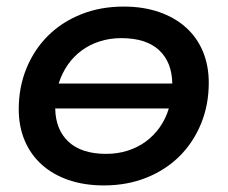

<svg xmlns="http://www.w3.org/2000/svg" viewBox="-20 -558 692 584"><path d="M296 6Q236.5 6 188.5 -10.5Q140.5 -27 106.8 -57.5Q73 -88 55 -130.8Q37 -173.5 37 -226Q37 -293 60.5 -350.2Q84 -407.5 126 -449.2Q168 -491 226.8 -514.5Q285.5 -538 356 -538Q415.5 -538 463.5 -521.5Q511.5 -505 545.2 -474.8Q579 -444.5 597 -401.8Q615 -359 615 -306Q615 -239 591.5 -181.8Q568 -124.5 526 -82.8Q484 -41 425.2 -17.5Q366.5 6 296 6ZM303 -90Q338 -90 368.5 -99.8Q399 -109.5 423.5 -127.5Q448 -145.5 466 -171Q484 -196.5 493.5 -228H148Q149 -163.5 188.5 -126.8Q228 -90 303 -90ZM349 -442Q314 -442 283.5 -432.2Q253 -422.5 228.5 -404.5Q204 -386.5 186.2 -361Q168.5 -335.5 158.5 -304H504Q503 -369 463.8 -405.5Q424.5 -442 349 -442Z"/></svg>

Font: Argentum Sans
Style: Italic
Weight: 400
Italic angle: -11.3099°
Designer: Julieta Ulanovsky, Owen Earl, Rasmus Andersson, Cristiano Sobral
Foundry: The Argentum Sans Project Authors
Version: Version 3.131; ttfautohint (v1.8.4.7-5d5b-dirty)